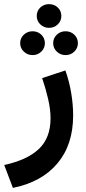

<svg xmlns="http://www.w3.org/2000/svg" viewBox="-39 -644 416 929"><path d="M138.7 -566.9Q138.7 -591.3 156 -607.7Q173.3 -624 198.2 -624Q223.1 -624 240.5 -607.7Q257.8 -591.3 257.8 -566.9Q257.8 -542.5 240.5 -525.9Q223.1 -509.3 198.2 -509.3Q173.3 -509.3 156 -526.1Q138.7 -543 138.7 -566.9ZM218.3 -435.1Q218.3 -459.5 235.8 -476.1Q253.4 -492.7 278.3 -492.7Q303.2 -492.7 320.6 -476.1Q337.9 -459.5 337.9 -435.1Q337.9 -411.1 320.6 -394.3Q303.2 -377.4 278.3 -377.4Q253.4 -377.4 235.8 -394.3Q218.3 -411.1 218.3 -435.1ZM58.6 -435.1Q58.6 -459.5 76.2 -476.1Q93.8 -492.7 118.7 -492.7Q143.6 -492.7 160.9 -476.1Q178.2 -459.5 178.2 -435.1Q178.2 -411.1 160.9 -394.3Q143.6 -377.4 118.7 -377.4Q93.8 -377.4 76.2 -394.3Q58.6 -411.1 58.6 -435.1ZM23.4 265.1 -18.6 154.3Q92.3 130.4 148.9 76.9Q205.6 23.4 205.6 -71.8Q205.6 -115.2 193.4 -167Q181.2 -218.8 165 -266.1L277.3 -303.2Q295.9 -251.5 305.4 -194.8Q314.9 -138.2 314.9 -85.4Q314.9 56.6 238.5 147Q162.1 237.3 23.4 265.1Z"/></svg>

Font: Vazirmatn RD SemiBold
Style: Regular
Weight: 600
Designer: Saber Rastikerdar
Foundry: Saber Rastikerdar
Version: Version 32.102